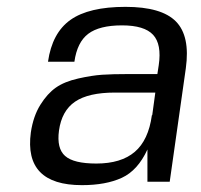

<svg xmlns="http://www.w3.org/2000/svg" viewBox="-20 -530 585 560"><path d="M219 10Q49 10 70 -144Q77 -191 97.5 -224Q118 -257 143 -274.5Q168 -292 208 -301Q248 -310 278 -312Q308 -314 354 -314H439L443 -340Q452 -401 426.5 -428.5Q401 -456 336 -456Q270 -456 237.5 -431.5Q205 -407 197 -350H120Q132 -434 185.5 -472Q239 -510 346 -510Q451 -510 493 -467.5Q535 -425 522 -331L475 0H410V-94Q382 -33 335.5 -11.5Q289 10 219 10ZM423 -194H424L433 -260H315Q238 -260 199 -233.5Q160 -207 152 -149Q145 -97 170 -75Q195 -53 261 -53Q333 -53 373 -87Q413 -121 423 -194Z"/></svg>

Font: Fivo Sans Modern
Style: Italic
Weight: 400
Designer: Alexander Slobzheninov
Foundry: Alexander Slobzheninov
Version: 1.0